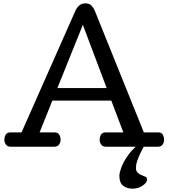

<svg xmlns="http://www.w3.org/2000/svg" viewBox="-20 -881 1012 1153"><path d="M42.5 0Q25.4 0 15.9 -12.5Q6.3 -24.9 6.3 -41Q6.3 -59.6 14.6 -72.8Q22.9 -85.9 41.5 -85.9H109.4L432.6 -815.9Q439.9 -833 454.6 -846.9Q469.2 -860.8 492.7 -860.8Q517.1 -860.8 530 -846.7Q543 -832.5 550.3 -814L843.8 -85.9H930.7Q949.2 -85.9 957.3 -72.8Q965.3 -59.6 965.3 -41Q965.3 -24.9 956.1 -12.5Q946.8 0 929.7 0H614.7Q597.7 0 588.1 -12.5Q578.6 -24.9 578.6 -41Q578.6 -59.6 586.9 -72.8Q595.2 -85.9 613.8 -85.9H720.7L648.4 -276.9H294.4L217.8 -85.9H308.6Q327.1 -85.9 335.4 -72.8Q343.8 -59.6 343.8 -41Q343.8 -24.9 334.2 -12.5Q324.7 0 307.6 0ZM324.7 -352.1H620.6L477.5 -731.9ZM775.9 252Q742.2 252 719.5 234.4Q696.8 216.8 696.8 174.8Q696.8 157.2 708.3 125.7Q719.7 94.2 745.1 56.9Q770.5 19.5 812 -14.6H850.6Q848.1 -9.3 839.6 6.6Q831.1 22.5 821 43.5Q811 64.5 803.7 86.2Q796.4 107.9 796.4 125.5Q796.4 146 806.4 155.8Q816.4 165.5 829.8 170.4Q843.3 175.3 853.3 180.4Q863.3 185.5 863.3 196.8Q863.3 215.3 836.9 233.6Q810.5 252 775.9 252Z"/></svg>

Font: Cutive
Style: Regular
Weight: 400
Version: Version 1.100; ttfautohint (v1.8.4.7-5d5b)